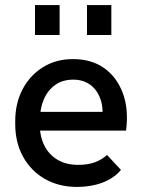

<svg xmlns="http://www.w3.org/2000/svg" viewBox="-20 -727 557 757"><path d="M284 10Q212 10 157 -21.5Q102 -53 71 -109Q40 -165 40 -239V-249Q40 -319 68.5 -374Q97 -429 148.5 -461.5Q200 -494 268 -494Q340 -494 390 -459Q440 -424 464 -360.5Q488 -297 477 -212H110V-286H426L382 -247Q389 -300 376 -336.5Q363 -373 335.5 -393Q308 -413 269 -413Q227 -413 197.5 -392Q168 -371 152.5 -334.5Q137 -298 137 -249V-234Q137 -189 155 -153Q173 -117 207 -97Q241 -77 288 -77Q326 -77 353.5 -87Q381 -97 402 -116L457 -57Q429 -24 384 -7Q339 10 284 10ZM323 -589V-707H419V-589ZM118 -589V-707H215V-589Z"/></svg>

Font: SUSE Thin Medium
Style: Regular
Weight: 500
Version: Version 1.000